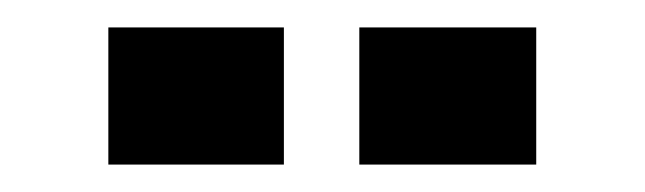

<svg xmlns="http://www.w3.org/2000/svg" viewBox="-20 -678 470 140"><path d="M242 -558V-658H371V-558ZM59 -558V-658H187V-558Z"/></svg>

Font: Maven Pro
Style: Bold
Weight: 700
Designer: Joe Prince
Foundry: Joe Prince
Version: Version 2.103